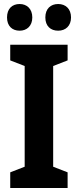

<svg xmlns="http://www.w3.org/2000/svg" viewBox="-20 -937 389 957"><path d="M15 -850C15 -807 41 -784 78 -784C114 -784 141 -808 141 -850C141 -893 114 -917 78 -917C41 -917 15 -894 15 -850ZM206 -850C206 -807 232 -784 270 -784C307 -784 334 -808 334 -850C334 -893 307 -917 270 -917C233 -917 206 -894 206 -850ZM317 0V-78L245 -106V-608L317 -636V-714H31V-636L103 -608V-106L31 -78V0Z"/></svg>

Font: Noto Sans Hebrew Condensed
Style: Bold
Weight: 700
Width: 3
Designer: Monotype Design Team
Foundry: Monotype Imaging Inc.
Version: Version 2.004